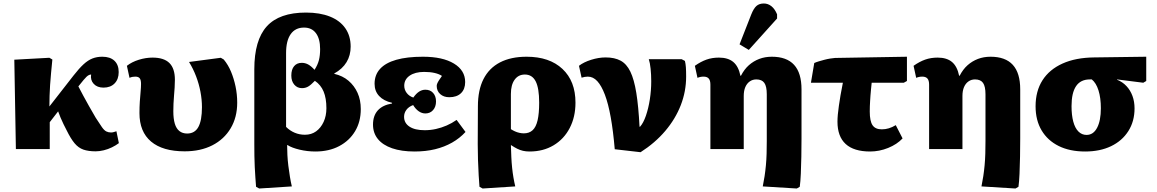

<svg xmlns="http://www.w3.org/2000/svg" viewBox="-20 -854 6627 1100"><path d="M528 13Q486 13 457.5 3Q429 -7 407 -33.5Q385 -60 362 -107Q353 -124 344 -142.5Q335 -161 327 -180Q319 -199 313 -216L265 -154V0H71L62 -512L263 -523L280 -513Q276 -471 272.5 -435Q269 -399 267 -367Q265 -335 264 -305Q263 -275 263 -244L401 -421Q433 -462 458.5 -485.5Q484 -509 509.5 -519Q535 -529 566 -529Q611 -529 635.5 -506Q660 -483 660 -441Q660 -400 636.5 -376Q613 -352 573 -352Q537 -352 517 -373.5Q497 -395 502 -427Q496 -427 489.5 -424Q483 -421 475.5 -414Q468 -407 459 -396L429 -359Q443 -333 457.5 -305Q472 -277 489.5 -247Q507 -217 528 -180Q551 -144 564 -125.5Q577 -107 589 -101Q601 -95 616 -95Q624 -95 630.5 -97Q637 -99 647 -102L661 -34Q644 -21 621.5 -10Q599 1 574.5 7Q550 13 528 13Z M1038 13Q912 13 845.5 -43Q779 -99 779 -206Q779 -241 781 -271.5Q783 -302 785.5 -328Q788 -354 788 -373Q788 -396 780.5 -405.5Q773 -415 755 -415Q747 -415 738.5 -413.5Q730 -412 722 -408L707 -477Q735 -499 775 -511.5Q815 -524 854 -524Q919 -524 950.5 -493Q982 -462 982 -397Q982 -375 980.5 -352Q979 -329 977 -306Q975 -283 974 -260.5Q973 -238 973 -217Q973 -174 981.5 -145.5Q990 -117 1008 -103Q1026 -89 1052 -89Q1096 -89 1116.5 -126.5Q1137 -164 1137 -240Q1137 -283 1128.5 -328Q1120 -373 1103.5 -416.5Q1087 -460 1063 -499L1245 -523L1262 -513Q1287 -483 1303.5 -443.5Q1320 -404 1329.5 -358.5Q1339 -313 1339 -266Q1339 -182 1301.5 -119Q1264 -56 1196.5 -21.5Q1129 13 1038 13Z M1465 226 1447 216Q1445 190 1443 161.5Q1441 133 1439.5 102.5Q1438 72 1437.5 39.5Q1437 7 1437 -27V-457Q1437 -624 1508.5 -703Q1580 -782 1733 -782Q1813 -782 1870.5 -759Q1928 -736 1958.5 -692Q1989 -648 1989 -587Q1989 -537 1965.5 -498Q1942 -459 1895 -433V-431Q1943 -420 1976.5 -391.5Q2010 -363 2028.5 -322Q2047 -281 2047 -229Q2047 -157 2014.5 -102.5Q1982 -48 1923.5 -17Q1865 14 1787 14Q1741 14 1696.5 3.5Q1652 -7 1627 -23H1625Q1625 2 1626.5 33Q1628 64 1632 96Q1636 128 1641 158.5Q1646 189 1652 214ZM1727 -82Q1764 -82 1791 -101.5Q1818 -121 1834 -155.5Q1850 -190 1850 -234Q1850 -291 1834 -329.5Q1818 -368 1784 -391Q1760 -366 1744.5 -357.5Q1729 -349 1710 -349Q1683 -349 1666 -369Q1649 -389 1649 -421Q1649 -456 1665 -475Q1681 -494 1709 -494Q1728 -494 1745 -485Q1762 -476 1782 -454Q1800 -482 1807 -509Q1814 -536 1814 -573Q1814 -632 1790 -664Q1766 -696 1722 -696Q1672 -696 1645.5 -658.5Q1619 -621 1619 -550V-127Q1641 -105 1668.5 -93.5Q1696 -82 1727 -82Z M2355 14Q2280 14 2226.5 -4.5Q2173 -23 2145 -57.5Q2117 -92 2117 -140Q2117 -191 2144.5 -221.5Q2172 -252 2226 -261V-265Q2178 -276 2152 -304Q2126 -332 2126 -374Q2126 -425 2157.5 -459.5Q2189 -494 2250.5 -511.5Q2312 -529 2403 -529Q2516 -529 2580.5 -490Q2645 -451 2645 -384Q2645 -343 2621 -320Q2597 -297 2554 -297Q2522 -297 2502 -315Q2482 -333 2482 -362Q2482 -368 2485 -375.5Q2488 -383 2495 -394Q2502 -405 2512 -419Q2496 -430 2470 -436Q2444 -442 2410 -442Q2358 -442 2327 -420.5Q2296 -399 2296 -363Q2296 -340 2310 -321.5Q2324 -303 2348 -295Q2364 -318 2381 -329Q2398 -340 2417 -340Q2445 -340 2461.5 -321.5Q2478 -303 2478 -273Q2478 -242 2461 -223Q2444 -204 2417 -204Q2397 -204 2379 -216.5Q2361 -229 2347 -252Q2322 -243 2308.5 -225Q2295 -207 2295 -185Q2295 -149 2326 -128.5Q2357 -108 2413 -108Q2446 -108 2477.5 -115Q2509 -122 2539 -135Q2569 -148 2596 -167L2647 -98Q2614 -62 2570 -37Q2526 -12 2472.5 1Q2419 14 2355 14Z M2745 226 2727 216Q2725 192 2722.5 151Q2720 110 2718.5 62.5Q2717 15 2717 -28L2718 -245Q2718 -338 2750 -401Q2782 -464 2844.5 -496.5Q2907 -529 2997 -529Q3128 -529 3202.5 -459Q3277 -389 3277 -266Q3277 -184 3244 -120.5Q3211 -57 3151.5 -21.5Q3092 14 3014 14Q2993 14 2976 10Q2959 6 2943 -2Q2927 -10 2909 -22H2907Q2908 15 2909.5 46.5Q2911 78 2914 107Q2917 136 2921.5 162.5Q2926 189 2932 214ZM2981 -90Q3012 -90 3031.5 -108Q3051 -126 3060 -165Q3069 -204 3069 -266Q3069 -349 3049 -388Q3029 -427 2987 -427Q2950 -427 2928.5 -397.5Q2907 -368 2907 -316V-114Q2918 -107 2930 -101.5Q2942 -96 2955.5 -93Q2969 -90 2981 -90Z M3650 18 3502 1Q3493 -104 3479 -182Q3465 -260 3445.5 -311.5Q3426 -363 3402 -389Q3378 -415 3348 -415Q3331 -415 3312 -409L3297 -477Q3324 -498 3367 -511.5Q3410 -525 3450 -525Q3501 -525 3535.5 -506.5Q3570 -488 3591.5 -443.5Q3613 -399 3625.5 -322Q3638 -245 3644 -128H3647Q3666 -149 3680.5 -191Q3695 -233 3703 -284.5Q3711 -336 3711 -388Q3711 -426 3707.5 -460Q3704 -494 3697 -515H3885L3904 -505Q3908 -489 3909.5 -469Q3911 -449 3911 -415Q3911 -331 3880.5 -252Q3850 -173 3791.5 -104Q3733 -35 3650 18Z M4545 226 4350 214Q4356 185 4360.5 155Q4365 125 4368 93Q4371 61 4372 26Q4373 -9 4373 -46V-314Q4373 -359 4359 -379Q4345 -399 4313 -399Q4292 -399 4275.5 -387.5Q4259 -376 4250 -355Q4241 -334 4241 -304V0H4050V-369Q4050 -393 4040.5 -404Q4031 -415 4011 -415Q3992 -415 3976 -408L3961 -477Q3995 -501 4027.5 -512.5Q4060 -524 4099 -524Q4151 -524 4181 -499Q4211 -474 4222 -420H4225Q4244 -457 4270.5 -480.5Q4297 -504 4330 -516.5Q4363 -529 4402 -529Q4487 -529 4529.5 -482.5Q4572 -436 4572 -342V-62Q4572 -10 4571 43.5Q4570 97 4568 142Q4566 187 4562 216ZM4270 -568 4217 -600 4284 -771Q4298 -806 4314 -820Q4330 -834 4356 -834Q4380 -834 4399.5 -818.5Q4419 -803 4432 -772V-748Z M4965 14Q4872 14 4825 -29Q4778 -72 4778 -157Q4778 -175 4780 -197.5Q4782 -220 4786 -247.5Q4790 -275 4795.5 -308.5Q4801 -342 4809 -380H4626L4645 -493Q4656 -498 4671 -502.5Q4686 -507 4703 -511.5Q4720 -516 4736 -518.5Q4752 -521 4764 -522L5176 -529V-390L5158 -380H4974Q4972 -359 4970 -340.5Q4968 -322 4967 -306Q4966 -290 4965 -275Q4964 -260 4963.5 -245Q4963 -230 4963 -215Q4963 -160 4979 -136.5Q4995 -113 5032 -113Q5053 -113 5072.5 -119Q5092 -125 5112 -137L5151 -61Q5119 -27 5068.5 -6.5Q5018 14 4965 14Z M5798 226 5603 214Q5609 185 5613.5 155Q5618 125 5621 93Q5624 61 5625 26Q5626 -9 5626 -46V-314Q5626 -359 5612 -379Q5598 -399 5566 -399Q5545 -399 5528.5 -387.5Q5512 -376 5503 -355Q5494 -334 5494 -304V0H5303V-369Q5303 -393 5293.5 -404Q5284 -415 5264 -415Q5245 -415 5229 -408L5214 -477Q5248 -501 5280.5 -512.5Q5313 -524 5352 -524Q5404 -524 5434 -499Q5464 -474 5475 -420H5478Q5497 -457 5523.5 -480.5Q5550 -504 5583 -516.5Q5616 -529 5655 -529Q5740 -529 5782.5 -482.5Q5825 -436 5825 -342V-62Q5825 -10 5824 43.5Q5823 97 5821 142Q5819 187 5815 216Z M6197 14Q6109 14 6045.5 -17.5Q5982 -49 5947.5 -107Q5913 -165 5913 -245Q5913 -332 5952.5 -394Q5992 -456 6067.5 -490Q6143 -524 6249 -525L6547 -529V-390L6530 -380L6380 -399V-397Q6411 -385 6433.5 -361Q6456 -337 6468 -304.5Q6480 -272 6480 -233Q6480 -159 6444.5 -103Q6409 -47 6345.5 -16.5Q6282 14 6197 14ZM6205 -81Q6244 -81 6265.5 -122Q6287 -163 6287 -234Q6287 -293 6273.5 -336Q6260 -379 6235 -399H6224Q6171 -399 6145 -360.5Q6119 -322 6119 -246Q6119 -194 6129 -157Q6139 -120 6158.5 -100.5Q6178 -81 6205 -81Z"/></svg>

Font: Literata ExtraBold
Style: Regular
Weight: 800
Designer: Latin by Veronika Burian and Jose Scaglione. Greek by Irene Vlachou. Cyrillic by Vera Evstafieva.
Foundry: TypeTogether
Version: Version 3.103;gftools[0.9.29]